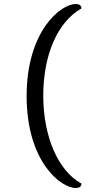

<svg xmlns="http://www.w3.org/2000/svg" viewBox="-20 -767 467 959"><path d="M358 172C383 172 387 159 387 150C271 87 197 -82 196 -287C196 -493 267 -657 387 -725C387 -733 383 -747 358 -747C284 -747 113 -613 113 -287C113 39 283 172 358 172Z"/></svg>

Font: Arima Koshi
Style: Regular
Weight: 400
Designer: Joana Correia and Natanael Gama
Foundry: NDISCOVER
Version: Version 1.019;PS 001.019;hotconv 1.0.88;makeotf.lib2.5.64775